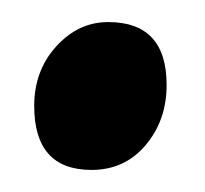

<svg xmlns="http://www.w3.org/2000/svg" viewBox="-20 -421 186 174"><path d="M131 -344Q131 -312 112 -289.5Q93 -267 63 -267Q11 -267 11 -325Q11 -357 31 -379Q51 -401 78 -401Q131 -401 131 -344Z"/></svg>

Font: Ekushey Amar Bangla
Style: Bold
Weight: 700
Designer: Al Mamun Sumon
Foundry: Al Mamun Sumon
Version: Version 1.0